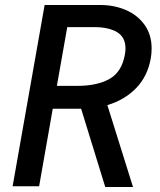

<svg xmlns="http://www.w3.org/2000/svg" viewBox="-20 -745 640 768"><path d="M158.5 -725H381.5Q436.5 -725 483.2 -705Q530 -685 558.2 -645.8Q586.5 -606.5 586.5 -551Q586.5 -530.5 583 -511Q570 -439 524 -392Q478 -345 409.5 -324.5L512 3H401L304.5 -310H191L136.5 0H30.5ZM479.5 -526.5Q482 -540.5 482 -551Q482 -596.5 448 -616.5Q414 -636.5 358 -636.5H249L207.5 -401.5H289Q368 -401.5 417.5 -429Q467 -456.5 479.5 -526.5Z"/></svg>

Font: JuliaMono MediumItalic
Style: Regular
Weight: 500
Italic angle: -9°
Monospace: yes
Designer: cormullion
Foundry: corm
Version: Version 0.049; ttfautohint (v1.8.4)